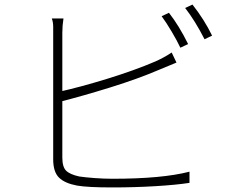

<svg xmlns="http://www.w3.org/2000/svg" viewBox="-20 -818 1040 841"><path d="M804 -625 770 -609Q756 -639 732 -679.5Q708 -720 688 -747L720 -762Q764 -706 804 -625ZM909 -662 876 -646Q834 -728 791 -783L823 -798Q875 -732 909 -662ZM253 -675V-624V-528V-410V-290V-189V-128Q253 -87 269.5 -70.5Q286 -54 327 -45Q354 -41 395 -38Q436 -35 473 -35Q690 -35 810 -66V-17Q752 -8 660.5 -2.5Q569 3 472 3Q365 3 318 -5Q264 -15 238.5 -40Q213 -65 213 -120V-186V-289V-411V-529V-624V-675Q213 -678 213 -699.5Q213 -721 207 -737H258Q253 -705 253 -675ZM661 -549Q701 -567 732 -588L753 -544L717 -529L676 -512Q585 -473 464.5 -435.5Q344 -398 234 -370V-415Q330 -436 450 -473Q570 -510 661 -549Z"/></svg>

Font: Merged Yaku Han JP ExtraLight
Style: Regular
Weight: 250
Designer: Ryoko NISHIZUKA 西塚涼子 (kana, bopomofo & ideographs); Paul D. Hunt (Latin, Greek & Cyrillic); Sandoll Communications 산돌커뮤니
Foundry: Adobe
Version: Version 2.004